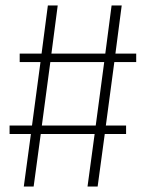

<svg xmlns="http://www.w3.org/2000/svg" viewBox="-20 -682 533 702"><path d="M478 -455H398L367 -223H441V-192H363L337 0H300L326 -192H129L103 0H67L93 -192H15V-223H97L128 -455H52V-486H132L155 -662H191L168 -486H365L388 -662H425L402 -486H478ZM330 -223 361 -455H164L133 -223Z"/></svg>

Font: Fira Sans UltraLight
Style: Regular
Weight: 200
Designer: Carrois Corporate & Edenspiekermann AG
Foundry: Carrois Corporate GbR & Edenspiekermann AG
Version: Version 4.106;PS 004.106;hotconv 1.0.70;makeotf.lib2.5.58329